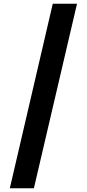

<svg xmlns="http://www.w3.org/2000/svg" viewBox="-20 -852 468 1037"><path d="M265 -832 33 165H163L396 -832Z"/></svg>

Font: Noto Sans Gurmukhi UI ExtraCondensed ExtraBold
Style: Regular
Weight: 800
Width: 2
Designer: Jelle Bosma - Monotype Design Team
Foundry: Monotype Imaging Inc.
Version: Version 2.004